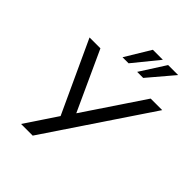

<svg xmlns="http://www.w3.org/2000/svg" viewBox="-253 -1086 1235 1235"><g transform="rotate(45 365.0 -468.5)"><path d="M151 0 305 -231 304 -196 69 -705H168L358 -290H347L625 -705H730L257 0ZM309 -765 413 -937H504L364 -765ZM442 -765 552 -937H643L497 -765Z"/></g></svg>

Font: Nunito Sans 10pt Medium
Style: Italic
Weight: 500
Italic angle: -9°
Designer: Vernon Adams
Foundry: Vernon Adams
Version: Version 3.101;gftools[0.9.27]